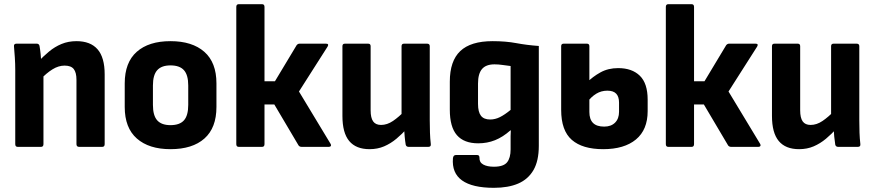

<svg xmlns="http://www.w3.org/2000/svg" viewBox="-20 -703 4187 919"><path d="M359 0Q346 0 346 -13V-321Q346 -356 333 -372.5Q320 -389 289 -389Q260 -389 231 -371Q202 -353 173 -322L162 -407Q188 -434 215 -456.5Q242 -479 274.5 -492.5Q307 -506 346 -506Q413 -506 447 -467Q481 -428 481 -347V-13Q481 0 469 0ZM65 0Q53 0 53 -13V-367Q53 -398 51 -428Q49 -458 47 -480Q45 -494 59 -494H156Q166 -494 169 -484Q172 -468 174.5 -444Q177 -420 178 -400L188 -355V-13Q188 0 176 0Z M796 11Q693 11 635 -40Q577 -91 577 -191V-304Q577 -404 634.5 -455Q692 -506 796 -506Q900 -506 958 -455Q1016 -404 1016 -304V-191Q1016 -91 958.5 -40Q901 11 796 11ZM796 -104Q840 -104 860.5 -127Q881 -150 881 -201V-294Q881 -344 860.5 -367Q840 -390 796 -390Q753 -390 732.5 -367Q712 -344 712 -294V-201Q712 -150 732.5 -127Q753 -104 796 -104Z M1562 -15Q1566 -9 1563.5 -4.5Q1561 0 1554 0H1424Q1414 0 1409 -7L1293 -203H1246V-13Q1246 0 1234 0H1123Q1111 0 1111 -13V-670Q1111 -683 1123 -683H1234Q1246 -683 1246 -670V-314H1296L1400 -487Q1406 -494 1414 -494H1540Q1556 -494 1548 -480L1411 -265Z M1749 11Q1684 11 1651.5 -28Q1619 -67 1619 -148V-482Q1619 -494 1631 -494H1742Q1754 -494 1754 -482V-175Q1754 -139 1766 -122Q1778 -105 1804 -105Q1833 -105 1861 -124Q1889 -143 1919 -174L1929 -89Q1905 -62 1877.5 -39Q1850 -16 1818.5 -2.5Q1787 11 1749 11ZM1936 0Q1925 0 1922 -10Q1919 -28 1917 -49.5Q1915 -71 1914 -91L1902 -141V-482Q1902 -494 1914 -494H2024Q2037 -494 2037 -482V-127Q2037 -96 2038 -68Q2039 -40 2042 -14Q2044 0 2030 0Z M2344 196Q2241 196 2191.5 160.5Q2142 125 2148 54Q2150 39 2162 39H2264Q2275 39 2275 52Q2274 74 2293 84.5Q2312 95 2344 95Q2390 95 2407 74Q2424 53 2424 12V-24Q2424 -38 2424 -51.5Q2424 -65 2425 -79H2423Q2387 -47 2349.5 -32Q2312 -17 2269 -17Q2201 -17 2167 -56Q2133 -95 2133 -178V-312Q2133 -411 2183 -458.5Q2233 -506 2338 -506Q2401 -506 2451.5 -496.5Q2502 -487 2559 -483V-5Q2559 67 2533.5 111Q2508 155 2460.5 175.5Q2413 196 2344 196ZM2326 -131Q2350 -131 2373 -142.5Q2396 -154 2424 -177V-387Q2406 -389 2386 -392Q2366 -395 2347 -395Q2306 -395 2287 -372.5Q2268 -350 2268 -303V-206Q2268 -167 2282 -149Q2296 -131 2326 -131Z M2867 11Q2768 11 2717 -33.5Q2666 -78 2666 -177V-482Q2666 -494 2678 -494H2789Q2801 -494 2801 -482V-167Q2801 -132 2818.5 -114.5Q2836 -97 2872 -97Q2905 -97 2924 -116Q2943 -135 2943 -168V-212Q2943 -240 2929.5 -254.5Q2916 -269 2887 -269Q2858 -269 2834 -254.5Q2810 -240 2790 -213L2788 -307Q2817 -336 2854 -356.5Q2891 -377 2939 -377Q3005 -377 3042.5 -340.5Q3080 -304 3080 -226V-171Q3080 -82 3024 -35.5Q2968 11 2867 11Z M3618 -15Q3622 -9 3619.5 -4.5Q3617 0 3610 0H3480Q3470 0 3465 -7L3349 -203H3302V-13Q3302 0 3290 0H3179Q3167 0 3167 -13V-670Q3167 -683 3179 -683H3290Q3302 -683 3302 -670V-314H3352L3456 -487Q3462 -494 3470 -494H3596Q3612 -494 3604 -480L3467 -265Z M3805 11Q3740 11 3707.5 -28Q3675 -67 3675 -148V-482Q3675 -494 3687 -494H3798Q3810 -494 3810 -482V-175Q3810 -139 3822 -122Q3834 -105 3860 -105Q3889 -105 3917 -124Q3945 -143 3975 -174L3985 -89Q3961 -62 3933.5 -39Q3906 -16 3874.5 -2.5Q3843 11 3805 11ZM3992 0Q3981 0 3978 -10Q3975 -28 3973 -49.5Q3971 -71 3970 -91L3958 -141V-482Q3958 -494 3970 -494H4080Q4093 -494 4093 -482V-127Q4093 -96 4094 -68Q4095 -40 4098 -14Q4100 0 4086 0Z"/></svg>

Font: Sofia Sans Semi Condensed ExtraBold
Style: Regular
Weight: 800
Designer: Botio Nikoltchev, Ani Petrova
Foundry: lettersoup
Version: Version 4.100